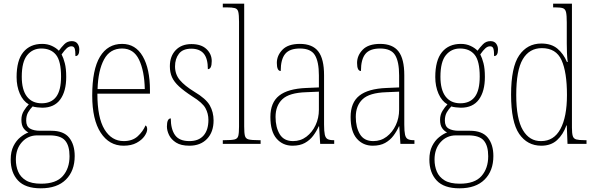

<svg xmlns="http://www.w3.org/2000/svg" viewBox="-20 -780 3215 1041"><path d="M201 241Q117 241 77.5 198.5Q38 156 38 85Q38 42 53 12Q68 -18 90.5 -36Q113 -54 134 -62Q119 -69 107.5 -85Q96 -101 96 -131Q96 -158 109.5 -179.5Q123 -201 136 -214Q105 -232 87.5 -272Q70 -312 70 -362Q70 -453 106.5 -497.5Q143 -542 209 -542Q238 -542 261.5 -531Q285 -520 299 -505Q312 -523 328.5 -540Q345 -557 369 -557Q390 -557 400 -543.5Q410 -530 410 -512Q410 -476 389 -476Q389 -504 385 -516.5Q381 -529 367 -529Q354 -529 342 -518.5Q330 -508 314 -485Q324 -466 331.5 -437Q339 -408 339 -363Q339 -285 306.5 -240.5Q274 -196 209 -196Q198 -196 181.5 -198Q165 -200 157 -203Q143 -189 132.5 -171Q122 -153 122 -126Q122 -95 142.5 -83Q163 -71 197 -71H258Q325 -71 355 -33.5Q385 4 385 66Q385 146 337.5 193.5Q290 241 201 241ZM206 -220Q258 -220 284.5 -255Q311 -290 311 -365Q311 -449 283.5 -483Q256 -517 204 -517Q157 -517 127.5 -481Q98 -445 98 -364Q98 -293 126 -256.5Q154 -220 206 -220ZM203 216Q284 216 320.5 174.5Q357 133 357 67Q357 10 333 -18Q309 -46 249 -46H182Q132 -46 99 -9.5Q66 27 66 85Q66 121 78.5 150.5Q91 180 120.5 198Q150 216 203 216Z M650 10Q572 10 526 -60.5Q480 -131 480 -262Q480 -403 522 -472.5Q564 -542 642 -542Q715 -542 754 -474.5Q793 -407 793 -291V-272H508Q508 -142 546.5 -78.5Q585 -15 651 -15Q698 -15 726.5 -41Q755 -67 769 -100Q778 -95 778 -79Q778 -63 763.5 -42Q749 -21 720.5 -5.5Q692 10 650 10ZM765 -297Q763 -395 734 -456Q705 -517 642 -517Q576 -517 544 -457.5Q512 -398 509 -297Z M1007 10Q961 10 934.5 -7Q908 -24 896.5 -48Q885 -72 885 -94Q885 -138 906 -138Q906 -80 929 -47.5Q952 -15 1007 -15Q1057 -15 1083.5 -45Q1110 -75 1110 -130Q1110 -164 1094 -193.5Q1078 -223 1023 -257Q977 -287 950.5 -311.5Q924 -336 912.5 -361.5Q901 -387 901 -421Q901 -475 932.5 -508Q964 -541 1018 -541Q1071 -541 1099.5 -514Q1128 -487 1128 -449Q1128 -405 1107 -405Q1107 -463 1084.5 -489.5Q1062 -516 1017 -516Q971 -516 950 -488.5Q929 -461 929 -420Q929 -377 955 -346Q981 -315 1033 -283Q1097 -245 1117.5 -208.5Q1138 -172 1138 -127Q1138 -64 1102.5 -27Q1067 10 1007 10Z M1188 0V-20H1199Q1236 -20 1252 -24Q1268 -28 1272 -43.5Q1276 -59 1276 -94V-662Q1276 -699 1272 -715.5Q1268 -732 1253.5 -736Q1239 -740 1209 -740H1188V-760H1304V-94Q1304 -59 1308 -43.5Q1312 -28 1328.5 -24Q1345 -20 1381 -20H1393V0Z M1566 10Q1513 10 1479.5 -28.5Q1446 -67 1446 -146Q1446 -224 1493.5 -261.5Q1541 -299 1640 -303L1709 -306V-371Q1709 -446 1687 -481.5Q1665 -517 1606 -517Q1550 -517 1526 -487.5Q1502 -458 1502 -395Q1481 -395 1481 -439Q1481 -479 1511.5 -510.5Q1542 -542 1606 -542Q1674 -542 1705.5 -501.5Q1737 -461 1737 -372V-105Q1737 -68 1741 -50Q1745 -32 1756 -26Q1767 -20 1788 -20H1792V0H1716L1710 -95H1708Q1696 -68 1678 -44Q1660 -20 1633 -5Q1606 10 1566 10ZM1569 -15Q1610 -15 1641.5 -39Q1673 -63 1691 -101.5Q1709 -140 1709 -185V-283L1639 -280Q1548 -277 1511 -242Q1474 -207 1474 -146Q1474 -90 1496.5 -52.5Q1519 -15 1569 -15Z M2001 10Q1948 10 1914.5 -28.5Q1881 -67 1881 -146Q1881 -224 1928.5 -261.5Q1976 -299 2075 -303L2144 -306V-371Q2144 -446 2122 -481.5Q2100 -517 2041 -517Q1985 -517 1961 -487.5Q1937 -458 1937 -395Q1916 -395 1916 -439Q1916 -479 1946.5 -510.5Q1977 -542 2041 -542Q2109 -542 2140.5 -501.5Q2172 -461 2172 -372V-105Q2172 -68 2176 -50Q2180 -32 2191 -26Q2202 -20 2223 -20H2227V0H2151L2145 -95H2143Q2131 -68 2113 -44Q2095 -20 2068 -5Q2041 10 2001 10ZM2004 -15Q2045 -15 2076.5 -39Q2108 -63 2126 -101.5Q2144 -140 2144 -185V-283L2074 -280Q1983 -277 1946 -242Q1909 -207 1909 -146Q1909 -90 1931.5 -52.5Q1954 -15 2004 -15Z M2471 241Q2387 241 2347.5 198.5Q2308 156 2308 85Q2308 42 2323 12Q2338 -18 2360.5 -36Q2383 -54 2404 -62Q2389 -69 2377.5 -85Q2366 -101 2366 -131Q2366 -158 2379.5 -179.5Q2393 -201 2406 -214Q2375 -232 2357.5 -272Q2340 -312 2340 -362Q2340 -453 2376.5 -497.5Q2413 -542 2479 -542Q2508 -542 2531.5 -531Q2555 -520 2569 -505Q2582 -523 2598.5 -540Q2615 -557 2639 -557Q2660 -557 2670 -543.5Q2680 -530 2680 -512Q2680 -476 2659 -476Q2659 -504 2655 -516.5Q2651 -529 2637 -529Q2624 -529 2612 -518.5Q2600 -508 2584 -485Q2594 -466 2601.5 -437Q2609 -408 2609 -363Q2609 -285 2576.5 -240.5Q2544 -196 2479 -196Q2468 -196 2451.5 -198Q2435 -200 2427 -203Q2413 -189 2402.5 -171Q2392 -153 2392 -126Q2392 -95 2412.5 -83Q2433 -71 2467 -71H2528Q2595 -71 2625 -33.5Q2655 4 2655 66Q2655 146 2607.5 193.5Q2560 241 2471 241ZM2476 -220Q2528 -220 2554.5 -255Q2581 -290 2581 -365Q2581 -449 2553.5 -483Q2526 -517 2474 -517Q2427 -517 2397.5 -481Q2368 -445 2368 -364Q2368 -293 2396 -256.5Q2424 -220 2476 -220ZM2473 216Q2554 216 2590.5 174.5Q2627 133 2627 67Q2627 10 2603 -18Q2579 -46 2519 -46H2452Q2402 -46 2369 -9.5Q2336 27 2336 85Q2336 121 2348.5 150.5Q2361 180 2390.5 198Q2420 216 2473 216Z M2915 10Q2839 10 2795 -54Q2751 -118 2751 -267Q2751 -416 2795 -480Q2839 -544 2915 -544Q2969 -544 3002 -516.5Q3035 -489 3054 -444H3058Q3055 -468 3054 -493.5Q3053 -519 3053 -544V-658Q3053 -697 3049 -714Q3045 -731 3032 -735.5Q3019 -740 2990 -740H2979V-760H3081V-88Q3081 -57 3085.5 -42.5Q3090 -28 3104.5 -24Q3119 -20 3149 -20H3160V0H3057L3053 -100H3051Q3033 -50 3000 -20Q2967 10 2915 10ZM2914 -15Q2983 -15 3018.5 -80.5Q3054 -146 3054 -265Q3054 -389 3024.5 -454Q2995 -519 2918 -519Q2850 -519 2814.5 -459Q2779 -399 2779 -265Q2779 -135 2815 -74.5Q2851 -14 2914 -15Z"/></svg>

Font: Noto Serif Condensed Thin
Style: Regular
Weight: 100
Width: 3
Designer: Monotype Design Team
Foundry: Monotype Imaging Inc.
Version: Version 2.013; ttfautohint (v1.8.4.7-5d5b)